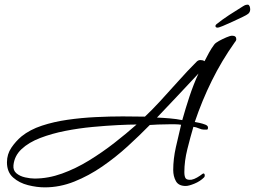

<svg xmlns="http://www.w3.org/2000/svg" viewBox="-20 -751 1099 828"><path d="M173 57Q139 57 101 47.5Q63 38 36.5 14.5Q10 -9 10 -51Q10 -86 29 -114Q48 -142 73 -163Q109 -192 160.5 -209Q212 -226 271.5 -234.5Q331 -243 392.5 -246Q454 -249 509 -249Q535 -249 559.5 -248.5Q584 -248 605 -248Q633 -274 670 -314Q707 -354 747.5 -399.5Q788 -445 828 -485Q835 -492 844 -492Q849 -492 853.5 -491Q858 -490 862 -487Q871 -505 881.5 -524Q892 -543 904 -559Q909 -566 924.5 -574.5Q940 -583 956.5 -590Q973 -597 981 -597Q999 -597 999 -582Q999 -578 996.5 -574Q994 -570 992 -568Q936 -489 893.5 -403Q851 -317 820 -225Q827 -224 840.5 -221Q854 -218 865.5 -213.5Q877 -209 877 -201Q877 -192 872 -192Q867 -192 859 -192Q850 -192 837.5 -197.5Q825 -203 814 -204Q801 -160 788 -108Q775 -56 775 -9Q775 11 781 18.5Q787 26 806 24Q817 22 830 14.5Q843 7 853 -1Q857 -3 857 -3Q863 -3 863 6Q863 11 860 14Q843 31 818.5 41Q794 51 781 51Q750 51 738.5 30Q727 9 727 -18Q727 -65 738.5 -116.5Q750 -168 761 -213Q749 -215 736 -215Q723 -215 709 -215Q684 -215 661.5 -214Q639 -213 626 -212Q582 -167 530.5 -120Q479 -73 421 -33Q363 7 300.5 32Q238 57 173 57ZM766 -233Q780 -283 797 -334.5Q814 -386 836 -434Q793 -388 747 -339Q701 -290 657 -244Q683 -243 712 -240.5Q741 -238 766 -233ZM129 19Q188 19 247.5 -2.5Q307 -24 364 -59Q421 -94 473 -134.5Q525 -175 569 -214Q538 -214 488 -211.5Q438 -209 379 -203.5Q320 -198 261.5 -186.5Q203 -175 153.5 -156Q104 -137 73 -108Q42 -79 38 -38Q36 -16 51 -3.5Q66 9 88.5 14Q111 19 129 19ZM917 -632Q909 -632 909 -640Q911 -645 914 -647Q939 -667 968 -686Q997 -705 1028 -724Q1036 -729 1040.5 -730Q1045 -731 1049 -731Q1054 -730 1056.5 -724Q1059 -718 1059 -710Q1059 -703 1055.5 -697.5Q1052 -692 1048 -690Q1045 -687 1026.5 -678Q1008 -669 984 -658Q960 -647 941 -639Q922 -631 917 -632Z"/></svg>

Font: Corinthia
Style: Bold
Weight: 700
Designer: Robert E. Leuschke
Foundry: Robert E. Leuschke
Version: Version 1.013; ttfautohint (v1.8.3)